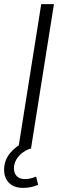

<svg xmlns="http://www.w3.org/2000/svg" viewBox="-36 -725 301 936"><path d="M53 0 165 -705H227L115 0ZM77 191Q32 191 8 166.5Q-16 142 -16 103Q-16 57 13 21.5Q42 -14 88 -34L109 0Q70 16 51 41.5Q32 67 32 95Q32 119 45.5 133.5Q59 148 86 148Q111 148 140 136L150 176Q137 182 117.5 186.5Q98 191 77 191Z"/></svg>

Font: Nunito Sans Light
Style: Italic
Weight: 300
Italic angle: -9°
Designer: Vernon Adams
Foundry: Vernon Adams
Version: Version 3.006; ttfautohint (v1.8.3)